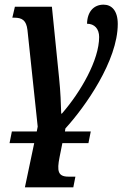

<svg xmlns="http://www.w3.org/2000/svg" viewBox="-20 -565 540 825"><path d="M21 50H127L87 240H295L304 194H274C229 194 224 170 236 110L248 50H360L370 0H259L261 -13C346 -106 486 -304 486 -462C486 -519 460 -545 425 -545C383 -545 355 -515 354 -463C386 -463 406 -441 406 -406C406 -308 328 -171 246 -77H243C242 -115 240 -172 234 -229L203 -536H44L33 -489H41C75 -489 93 -478 98 -436L142 -21L138 0H31Z"/></svg>

Font: Noto Serif Condensed SemiBold
Style: Italic
Weight: 600
Width: 3
Italic angle: -12°
Designer: Monotype Design Team
Foundry: Monotype Imaging Inc.
Version: Version 2.014